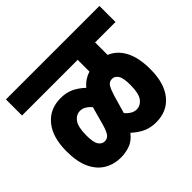

<svg xmlns="http://www.w3.org/2000/svg" viewBox="-142 -787 912 912"><g transform="rotate(-45 314.0 -331.0)"><path d="M0 -514V-622H628V-514H491V-430Q536 -412 561.5 -364Q587 -316 587 -238Q587 -144 544.5 -92Q502 -40 428 -40Q392 -40 363 -53Q334 -66 306 -92Q281 -60 251 -50Q221 -40 191 -40Q146 -40 109 -61.5Q72 -83 50.5 -128Q29 -173 29 -244Q29 -339 72 -391Q115 -443 188 -443Q224 -443 252 -430.5Q280 -418 309 -391Q324 -409 340.5 -419.5Q357 -430 374 -435V-514ZM353 -190Q351 -185 350 -180Q377 -149 405 -149Q432 -149 449.5 -172.5Q467 -196 467 -253Q467 -300 455 -317.5Q443 -335 426 -335Q406 -335 396 -319Q386 -303 376 -270ZM149 -231Q149 -184 161 -166.5Q173 -149 191 -149Q211 -149 221.5 -165Q232 -181 241 -213L263 -293Q265 -299 266 -304Q239 -335 211 -335Q184 -335 166.5 -311Q149 -287 149 -231Z"/></g></svg>

Font: Noto Sans ExtraCondensed
Style: Bold
Weight: 700
Width: 2
Designer: Monotype Design Team
Foundry: Monotype Imaging Inc.
Version: Version 2.013; ttfautohint (v1.8.4.7-5d5b)